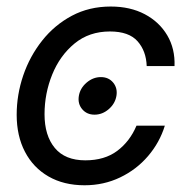

<svg xmlns="http://www.w3.org/2000/svg" viewBox="-20 -547 563 579"><path d="M234.9 11.7Q172.4 11.7 126.2 -14.9Q80.1 -41.5 55.2 -89.4Q30.3 -137.2 30.3 -200.7Q30.3 -261.2 50 -319.3Q69.8 -377.4 107.2 -424.6Q144.5 -471.7 196.8 -499.5Q249 -527.3 314 -527.3Q372.6 -527.3 416.5 -504.2Q460.4 -481 484.4 -440.4Q508.3 -399.9 506.3 -347.7H422.4Q420.9 -393.1 394.8 -422.6Q368.7 -452.1 311.5 -452.1Q249 -452.1 204.8 -415.8Q160.6 -379.4 137.5 -322.3Q114.3 -265.1 114.3 -202.6Q114.3 -138.2 145.3 -100.8Q176.3 -63.5 237.3 -63.5Q295.4 -63.5 333.5 -92Q371.6 -120.6 391.6 -168H477.1Q461.4 -117.2 426.5 -76.4Q391.6 -35.6 342.3 -12Q293 11.7 234.9 11.7ZM265.1 -201.2Q241.7 -201.2 227.8 -217.8Q213.9 -234.4 217.8 -257.8Q221.7 -281.2 241.2 -297.9Q260.7 -314.5 284.2 -314.5Q307.6 -314.5 321.3 -297.9Q335 -281.2 331.1 -257.8Q327.1 -234.4 307.9 -217.8Q288.6 -201.2 265.1 -201.2Z"/></svg>

Font: Inter Display
Style: Italic
Weight: 400
Italic angle: -9.39999°
Designer: Rasmus Andersson
Foundry: rsms
Version: Version 4.000;git-a52131595